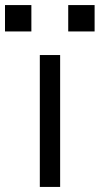

<svg xmlns="http://www.w3.org/2000/svg" viewBox="-64 -737 393 757"><path d="M93 0V-520H173.1V0ZM205 -613V-717H309V-613ZM-44.3 -613V-717H59.7V-613Z"/></svg>

Font: M PLUS 1 Thin
Style: Regular
Weight: 100
Designer: Coji Morishita
Foundry: UNDERFOREST DESIGN
Version: Version 1.001